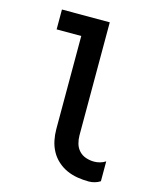

<svg xmlns="http://www.w3.org/2000/svg" viewBox="-112 -812 724 896"><g transform="rotate(15 250.0 -363.5)"><path d="M403 8Q376 8 348.5 3.5Q321 -1 296.5 -12Q272 -23 251.5 -41.5Q231 -60 218 -84Q205 -108 199.5 -135Q194 -162 194 -189V-639H75V-735H306V-189Q306 -169 311.5 -149.5Q317 -130 330.5 -115.5Q344 -101 363.5 -94.5Q383 -88 403 -88Q417 -88 431.5 -92Q446 -96 458 -104V-8Q446 0 431.5 4Q417 8 403 8Z"/></g></svg>

Font: Moesevka
Style: Bold
Weight: 700
Monospace: yes
Designer: Belleve Invis
Foundry: Belleve Invis
Version: Version 32.5.0; ttfautohint (v1.8.4)